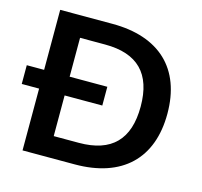

<svg xmlns="http://www.w3.org/2000/svg" viewBox="-111 -802 959 912"><g transform="rotate(15 368.5 -345.5)"><path d="M75.5 0H332.4C563.7 0 695.1 -124.5 695.1 -346.1C695.1 -567.6 563.7 -691.2 332.4 -691.2H75.5ZM324.5 -103.9H201V-587.3H324.5C484.3 -587.3 563.7 -507.8 563.7 -346.1C563.7 -184.3 485.3 -103.9 324.5 -103.9ZM-9.8 -303.9H386.3V-396.1H-9.8Z"/></g></svg>

Font: LL Pando Sans
Style: Bold
Weight: 700
Designer: Joshua Smith
Foundry: Joshua Smith
Version: Version 1.000;Glyphs 3.2.1 (3258)